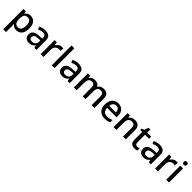

<svg xmlns="http://www.w3.org/2000/svg" viewBox="539 -2865 5210 5210"><g transform="rotate(45 3144.0 -260.0)"><path d="M354 -549Q451 -549 510 -479Q569 -409 569 -271Q569 -133 509 -61.5Q449 10 352 10Q291 10 252.5 -12.5Q214 -35 191 -65H184Q187 -47 189 -23Q191 1 191 20V240H83V-539H171L186 -467H191Q214 -501 252.5 -525Q291 -549 354 -549ZM327 -460Q253 -460 223 -417.5Q193 -375 191 -288V-271Q191 -178 220.5 -128.5Q250 -79 329 -79Q395 -79 426.5 -132Q458 -185 458 -272Q458 -360 426 -410Q394 -460 327 -460Z M914 -549Q1015 -549 1066 -504.5Q1117 -460 1117 -365V0H1040L1019 -75H1015Q980 -31 941 -10.5Q902 10 835 10Q762 10 714 -30Q666 -70 666 -154Q666 -236 728 -279Q790 -322 918 -326L1011 -329V-358Q1011 -417 984 -441Q957 -465 908 -465Q867 -465 829 -453Q791 -441 756 -424L722 -502Q760 -522 809.5 -535.5Q859 -549 914 -549ZM938 -256Q847 -253 812 -226.5Q777 -200 777 -153Q777 -111 802 -92.5Q827 -74 867 -74Q928 -74 969 -108.5Q1010 -143 1010 -212V-259Z M1547 -549Q1561 -549 1577.5 -548Q1594 -547 1606 -544L1595 -443Q1569 -450 1541 -450Q1501 -450 1465.5 -430.5Q1430 -411 1408.5 -374Q1387 -337 1387 -283V0H1279V-539H1364L1378 -443H1383Q1408 -487 1449.5 -518Q1491 -549 1547 -549Z M1814 0H1706V-760H1814Z M2190 -549Q2291 -549 2342 -504.5Q2393 -460 2393 -365V0H2316L2295 -75H2291Q2256 -31 2217 -10.5Q2178 10 2111 10Q2038 10 1990 -30Q1942 -70 1942 -154Q1942 -236 2004 -279Q2066 -322 2194 -326L2287 -329V-358Q2287 -417 2260 -441Q2233 -465 2184 -465Q2143 -465 2105 -453Q2067 -441 2032 -424L1998 -502Q2036 -522 2085.5 -535.5Q2135 -549 2190 -549ZM2214 -256Q2123 -253 2088 -226.5Q2053 -200 2053 -153Q2053 -111 2078 -92.5Q2103 -74 2143 -74Q2204 -74 2245 -108.5Q2286 -143 2286 -212V-259Z M3160 -549Q3252 -549 3298 -502Q3344 -455 3344 -351V0H3236V-336Q3236 -460 3136 -460Q3064 -460 3033.5 -416Q3003 -372 3003 -289V0H2895V-336Q2895 -460 2795 -460Q2720 -460 2691.5 -411.5Q2663 -363 2663 -271V0H2555V-539H2640L2655 -467H2661Q2686 -509 2729 -529Q2772 -549 2820 -549Q2944 -549 2984 -463H2992Q3018 -507 3064 -528Q3110 -549 3160 -549Z M3719 -549Q3825 -549 3886.5 -483.5Q3948 -418 3948 -305V-246H3586Q3588 -165 3629 -121Q3670 -77 3745 -77Q3797 -77 3837.5 -87Q3878 -97 3921 -116V-26Q3880 -8 3839 1Q3798 10 3740 10Q3662 10 3602 -21Q3542 -52 3508.5 -113.5Q3475 -175 3475 -266Q3475 -356 3505.5 -419.5Q3536 -483 3591 -516Q3646 -549 3719 -549ZM3718 -466Q3662 -466 3628 -429.5Q3594 -393 3588 -326H3840Q3839 -388 3809.5 -427Q3780 -466 3718 -466Z M4354 -549Q4447 -549 4497.5 -502Q4548 -455 4548 -351V0H4440V-335Q4440 -460 4331 -460Q4249 -460 4218 -411.5Q4187 -363 4187 -271V0H4079V-539H4164L4179 -467H4185Q4212 -509 4257.5 -529Q4303 -549 4354 -549Z M4906 -78Q4927 -78 4949 -81.5Q4971 -85 4987 -91V-9Q4970 -1 4940.5 4.5Q4911 10 4881 10Q4837 10 4800.5 -5Q4764 -20 4742 -57Q4720 -94 4720 -161V-457H4645V-506L4724 -546L4762 -660H4828V-539H4982V-457H4828V-162Q4828 -119 4849.5 -98.5Q4871 -78 4906 -78Z M5305 -549Q5406 -549 5457 -504.5Q5508 -460 5508 -365V0H5431L5410 -75H5406Q5371 -31 5332 -10.5Q5293 10 5226 10Q5153 10 5105 -30Q5057 -70 5057 -154Q5057 -236 5119 -279Q5181 -322 5309 -326L5402 -329V-358Q5402 -417 5375 -441Q5348 -465 5299 -465Q5258 -465 5220 -453Q5182 -441 5147 -424L5113 -502Q5151 -522 5200.5 -535.5Q5250 -549 5305 -549ZM5329 -256Q5238 -253 5203 -226.5Q5168 -200 5168 -153Q5168 -111 5193 -92.5Q5218 -74 5258 -74Q5319 -74 5360 -108.5Q5401 -143 5401 -212V-259Z M5938 -549Q5952 -549 5968.5 -548Q5985 -547 5997 -544L5986 -443Q5960 -450 5932 -450Q5892 -450 5856.5 -430.5Q5821 -411 5799.5 -374Q5778 -337 5778 -283V0H5670V-539H5755L5769 -443H5774Q5799 -487 5840.5 -518Q5882 -549 5938 -549Z M6152 -745Q6176 -745 6194.5 -730.5Q6213 -716 6213 -683Q6213 -650 6194.5 -635.5Q6176 -621 6152 -621Q6126 -621 6108 -635.5Q6090 -650 6090 -683Q6090 -716 6108 -730.5Q6126 -745 6152 -745ZM6205 -539V0H6097V-539Z"/></g></svg>

Font: Noto Sans Thaana Medium
Style: Regular
Weight: 500
Designer: David Williams
Foundry: Google Inc.
Version: Version 3.001; ttfautohint (v1.8.4.7-5d5b)